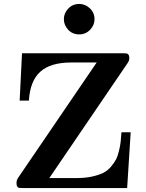

<svg xmlns="http://www.w3.org/2000/svg" viewBox="-20 -957 742 977"><path d="M305 -860Q305 -890 327.5 -913.5Q350 -937 383 -937Q414 -937 437.5 -914.5Q461 -892 461 -859Q461 -829 438.5 -805.5Q416 -782 383 -782Q349 -782 327 -805.5Q305 -829 305 -860ZM64 -26Q64 -40 72 -52L472 -639H342Q237 -639 185 -592Q133 -545 127 -445H80L92 -686H606Q619 -686 624.5 -685Q630 -684 634 -678.5Q638 -673 638 -661Q638 -649 630 -637L231 -51H371Q414 -51 448 -58.5Q482 -66 504.5 -77Q527 -88 544 -108Q561 -128 570 -145Q579 -162 585.5 -189.5Q592 -217 594 -235.5Q596 -254 598 -284H645L627 0H96Q83 0 77.5 -1Q72 -2 68 -7.5Q64 -13 64 -26Z"/></svg>

Font: CMU Serif
Style: Bold
Weight: 700
Version: Version 0.7.0